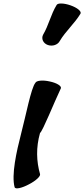

<svg xmlns="http://www.w3.org/2000/svg" viewBox="-20 -1012 472 1075"><path d="M315 -783C347 -837 399 -882 431 -936C437 -949 412 -969 375 -982C338 -995 303 -996 297 -984C264 -930 253 -871 221 -817C210 -795 222 -769 248 -760C274 -751 304 -761 315 -783ZM178 -548C154 -520 124 -361 99 -267C72 -162 43 -33 62 37C67 49 103 41 142 20C181 0 209 -26 204 -38C184 -108 181 -186 204 -267C221 -282 281 -434 321 -518C325 -531 297 -548 258 -556C219 -565 183 -561 178 -548Z"/></svg>

Font: Nupuram Black Oblique
Style: Regular
Weight: 900
Designer: Santhosh Thottingal (santhosh.thottingal@gmail.com)
Foundry: SMC
Version: Version 1.000